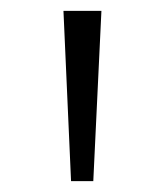

<svg xmlns="http://www.w3.org/2000/svg" viewBox="-20 -678 303 354"><path d="M97 -658H167L152 -344H111Z"/></svg>

Font: QiushuiShotai Bright
Style: Regular
Weight: 400
Designer: Christian Thalmann (Catharsis Fonts)
Version: Version 1.250;